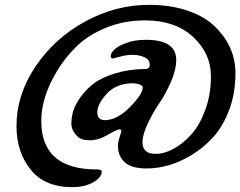

<svg xmlns="http://www.w3.org/2000/svg" viewBox="-20 -567 990 791"><path d="M277 204Q164 204 106 131.5Q48 59 48 -47Q48 -177 126.5 -293.5Q205 -410 331 -478.5Q457 -547 593 -547Q684 -547 754.5 -522.5Q825 -498 866 -457Q950 -375 950 -265Q950 -184 925 -116.5Q900 -49 861 -5Q822 39 772 70Q679 127 584 127Q522 127 494 101.5Q466 76 466 35Q466 18 473 -3Q480 -24 480 -27Q480 -34 471.5 -34Q463 -34 424 -11.5Q385 11 349.5 11Q314 11 298 -6Q274 -31 274 -57.5Q274 -84 281.5 -109Q289 -134 310.5 -165Q332 -196 364.5 -221.5Q397 -247 453.5 -264.5Q510 -282 580 -283Q597 -283 597 -301Q597 -309 593 -317Q589 -325 570.5 -333Q552 -341 526 -341Q500 -341 474 -333.5Q448 -326 446 -326Q436 -326 436 -336.5Q436 -347 450.5 -362Q465 -377 500 -390Q535 -403 581 -403Q706 -403 706 -320Q706 -280 684.5 -230.5Q663 -181 636.5 -142Q610 -103 588.5 -57.5Q567 -12 567 19Q567 67 621 67Q656 67 695 46Q734 25 768.5 -13.5Q803 -52 826 -115Q849 -178 849 -253Q849 -347 775.5 -415Q702 -483 578 -483Q491 -483 417.5 -453Q344 -423 296 -376.5Q248 -330 214 -273Q150 -166 150 -69Q150 131 378 131Q399 131 399 140Q399 169 350 191Q320 204 277 204ZM568 -207Q568 -215 554 -219.5Q540 -224 529 -224Q459 -224 420 -181Q381 -138 381 -105Q381 -72 412 -72Q462 -72 515 -125.5Q568 -179 568 -207Z"/></svg>

Font: Condiment
Style: Regular
Weight: 400
Designer: Angel Koziupa, Alejandro Paul
Foundry: Angel Koziupa, Alejandro Paul
Version: Version 1.001